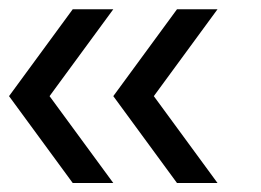

<svg xmlns="http://www.w3.org/2000/svg" viewBox="-20 -482 578 425"><path d="M0 -269.2 141 -461.5H230.8L89.7 -269.2L230.8 -76.9H141ZM230.8 -269.2 371.8 -461.5H461.5L320.5 -269.2L461.5 -76.9H371.8Z"/></svg>

Font: Slabo 13px
Style: Regular
Weight: 400
Designer: John Hudson
Foundry: Tiro Typeworks Ltd.
Version: Version 1.02 Build 005a